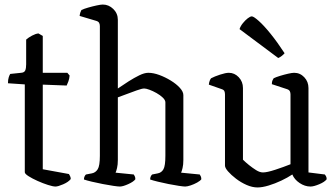

<svg xmlns="http://www.w3.org/2000/svg" viewBox="-20 -820 1475 844"><path d="M224 0Q213 0 191 -7Q169 -14 145.5 -24.5Q122 -35 105.5 -45.5Q89 -56 89 -63V-449L15 -454Q15 -470 18.5 -480.5Q22 -491 25 -495L73 -500Q87 -501 91 -510.5Q95 -520 95 -537V-646Q105 -655 121 -663.5Q137 -672 149 -673L168 -662V-500H276L286 -488Q285 -474 280.5 -462Q276 -450 273 -444L168 -448V-76L283 -55Q285 -52 288 -46Q291 -40 291 -33Q281 -20 258 -10Q235 0 224 0Z M507 0Q499 0 478.5 -3Q458 -6 432 -11Q406 -16 383 -21.5Q360 -27 349 -31Q349 -39 352 -45Q355 -51 358 -53L384 -58Q400 -61 409.5 -76Q419 -91 419 -135V-705Q419 -713 416 -719Q413 -725 404 -728L330 -750Q331 -759 333.5 -766Q336 -773 338 -776Q348 -781 367 -786.5Q386 -792 404.5 -796Q423 -800 432 -800Q458 -800 478 -780.5Q498 -761 498 -733V-431Q521 -447 545.5 -462.5Q570 -478 592.5 -489Q615 -500 632 -500Q654 -500 680 -490.5Q706 -481 730.5 -466Q755 -451 770.5 -434Q786 -417 786 -402V-117Q786 -96 782.5 -81.5Q779 -67 776 -61L858 -53Q860 -50 862.5 -45Q865 -40 865 -32Q860 -25 846.5 -17.5Q833 -10 818 -5Q803 0 794 0Q787 0 766.5 -3Q746 -6 721 -11Q696 -16 673.5 -21.5Q651 -27 640 -31Q640 -39 643 -45Q646 -51 649 -53L674 -58Q690 -61 698.5 -76Q707 -91 707 -135V-370Q707 -380 695.5 -391Q684 -402 668 -411Q652 -420 637 -425.5Q622 -431 614 -431Q604 -431 580.5 -422.5Q557 -414 533 -405Q509 -396 498 -392V-117Q498 -96 494.5 -81.5Q491 -67 488 -61L568 -53Q570 -50 572.5 -45Q575 -40 575 -32Q567 -21 543.5 -10.5Q520 0 507 0Z M1112 4Q1089 4 1064 -7Q1039 -18 1017.5 -34.5Q996 -51 982.5 -66.5Q969 -82 969 -92V-405Q969 -413 966.5 -419Q964 -425 955 -428L898 -448Q899 -458 902 -465.5Q905 -473 908 -476Q923 -484 947.5 -492Q972 -500 986 -500Q1011 -500 1029.5 -480.5Q1048 -461 1048 -433V-118Q1059 -107 1074.5 -94.5Q1090 -82 1106 -72Q1122 -62 1136 -62Q1154 -62 1190.5 -74Q1227 -86 1257 -98V-405Q1257 -413 1254 -419Q1251 -425 1242 -428L1175 -450Q1175 -461 1178 -467Q1181 -473 1183 -476Q1193 -481 1211 -486.5Q1229 -492 1246.5 -496Q1264 -500 1273 -500Q1299 -500 1317.5 -480.5Q1336 -461 1336 -433V-62L1408 -53Q1410 -51 1413 -45.5Q1416 -40 1416 -32Q1407 -20 1383 -10Q1359 0 1345 0Q1320 0 1297 -15.5Q1274 -31 1265 -53Q1244 -39 1216.5 -26Q1189 -13 1161 -4.5Q1133 4 1112 4ZM1203 -565 1033 -692Q1037 -705 1047.5 -718Q1058 -731 1069 -739.5Q1080 -748 1087 -748Q1095 -748 1117.5 -728Q1140 -708 1169.5 -671.5Q1199 -635 1231 -586Q1227 -581 1219 -574.5Q1211 -568 1203 -565Z"/></svg>

Font: Texturina 72pt
Style: Regular
Weight: 400
Designer: Guillermo Torres Carreño
Foundry: Omnibus-Type
Version: Version 1.002; ttfautohint (v1.8.3)